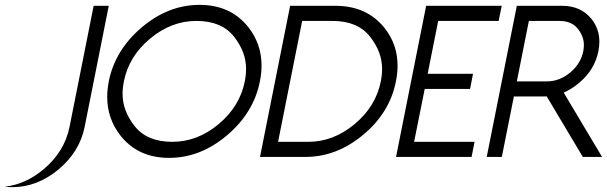

<svg xmlns="http://www.w3.org/2000/svg" viewBox="-169 -649 2510 794"><path d="M118.7 -125 218.3 -625H280.8L181.2 -125Q160.6 -21.5 72.8 51.8Q-15.1 125 -118.7 125Q-134.8 125 -149.4 123Q-64 113.8 10.3 51.8Q98.1 -21.5 118.7 -125Z M530.3 3.9Q400.9 3.9 328.1 -89.8Q274.4 -159.2 274.4 -248Q274.4 -278.8 280.8 -312.5Q306.6 -441.9 416.7 -535.4Q526.9 -628.9 656.2 -628.9Q785.6 -628.9 858.9 -535.6Q912.6 -466.3 912.6 -377.9Q912.6 -346.7 905.8 -312.5Q880.4 -183.1 770 -89.6Q659.7 3.9 530.3 3.9ZM543.5 -62.5Q647.5 -62.5 735.1 -135.7Q822.8 -209 843.3 -312.5Q848.6 -339.4 848.6 -364.3Q848.6 -435.1 797.6 -498.8Q746.6 -562.5 643.1 -562.5Q539.6 -562.5 451.7 -489.3Q363.8 -416 343.3 -312.5Q337.9 -285.6 337.9 -260.7Q337.9 -189.9 388.9 -126.2Q439.9 -62.5 543.5 -62.5Z M1080.6 -562.5 981 -62.5H1106Q1209.5 -62.5 1297.4 -135.7Q1385.3 -209 1405.8 -312.5Q1411.1 -339.4 1411.1 -364.3Q1411.1 -435.1 1360.1 -498.8Q1309.1 -562.5 1205.6 -562.5ZM906.2 0 1030.8 -625H1218.3Q1347.7 -625 1420.9 -533.7Q1475.1 -465.8 1475.1 -377.4Q1475.1 -346.2 1468.3 -312.5Q1442.9 -183.1 1333 -91.6Q1223.1 0 1093.8 0Z M1905.8 -625 1893.1 -562.5H1643.1L1599.6 -343.8H1787.1L1774.9 -281.2H1587.4L1543.5 -62.5H1793.5L1781.2 0H1468.8L1593.3 -625Z M2155.8 -625Q2233.4 -625 2277.3 -570.3Q2309.6 -529.8 2309.6 -476.6Q2309.6 -458 2305.7 -437.5Q2290.5 -359.9 2224.6 -305.2Q2194.3 -279.8 2162.1 -266.1L2320.8 0H2241.2L2091.8 -250.5L2081.1 -250H1956.1L1906.2 0H1843.8L1968.3 -625ZM2143.1 -562.5H2018.1L1968.3 -312.5H2093.3Q2145 -312.5 2189 -349.1Q2232.9 -385.7 2243.2 -437.5Q2245.6 -450.7 2245.6 -463.4Q2245.6 -498.5 2220.2 -530.5Q2194.8 -562.5 2143.1 -562.5Z"/></svg>

Font: Juliett
Style: Italic
Weight: 400
Italic angle: -11.25°
Designer: GGBotNet
Foundry: GGBotNet
Version: 0.60